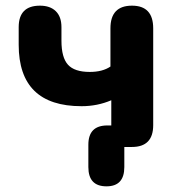

<svg xmlns="http://www.w3.org/2000/svg" viewBox="-20 -519 627 678"><path d="M356 139Q292 139 292 71V-8Q292 -76 359 -76H373V-165Q324 -144 268 -144Q46 -144 46 -361V-423Q46 -499 121 -499Q157 -499 177 -479.5Q197 -460 197 -423V-375Q197 -316 220 -290.5Q243 -265 297 -265Q342 -265 370 -284V-419Q370 -499 446 -499Q521 -499 521 -419V-77Q521 0 446 0H419V71Q419 139 356 139Z"/></svg>

Font: Nunito ExtraBold
Style: Regular
Weight: 800
Designer: Vernon Adams
Foundry: Vernon Adams
Version: Version 3.602